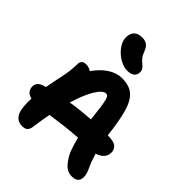

<svg xmlns="http://www.w3.org/2000/svg" viewBox="-276 -1157 1319 1319"><g transform="rotate(45 383.5 -498.0)"><path d="M658 11Q626 11 602.5 -5Q579 -21 555 -59Q537 -85 523.5 -124.5Q510 -164 499 -208Q423 -203 361.5 -195Q300 -187 250 -180Q238 -118 229 -51Q226 -19 212.5 -5.5Q199 8 172 8Q128 8 105 -25Q82 -58 82 -136Q82 -153 83 -171Q54 -178 41 -195Q28 -212 28 -236Q28 -278 82 -294Q90 -296 97 -298Q110 -368 124 -432Q138 -496 139 -564Q139 -582 149.5 -593Q160 -604 183 -604Q195 -604 208 -600.5Q221 -597 233 -588Q272 -645 321.5 -678Q371 -711 427 -711Q497 -711 536.5 -675.5Q576 -640 597 -564Q618 -488 632 -365V-364Q691 -364 712.5 -345.5Q734 -327 734 -297Q734 -268 714.5 -246.5Q695 -225 662 -216Q681 -152 700 -113.5Q719 -75 719 -45Q719 11 658 11ZM421 -559Q391 -559 355.5 -501.5Q320 -444 288 -339Q331 -346 377.5 -351Q424 -356 473 -359Q473 -363 472 -368Q465 -432 459.5 -470Q454 -508 448.5 -527.5Q443 -547 436.5 -553Q430 -559 421 -559ZM412 -772Q384 -772 354 -786Q324 -800 299 -823Q274 -846 259 -873.5Q244 -901 244 -928Q244 -964 263.5 -985.5Q283 -1007 326 -1007Q352 -1007 371.5 -994Q391 -981 403 -947Q413 -920 426.5 -904.5Q440 -889 453 -878.5Q466 -868 474.5 -856.5Q483 -845 483 -827Q483 -802 465.5 -787Q448 -772 412 -772Z"/></g></svg>

Font: Shantell Sans Normal
Style: Bold
Weight: 700
Designer: Stephen Nixon, Anya Danilova, Shantell Martin
Foundry: Arrow Type
Version: Version 1.009;[a7da0bfa3]